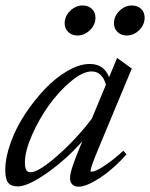

<svg xmlns="http://www.w3.org/2000/svg" viewBox="-24 -683 559 715"><path d="M447.8 -550.8Q427.2 -550.8 413.8 -563.7Q400.4 -576.7 400.4 -596.2Q400.4 -622.6 420.9 -642.6Q441.4 -662.6 467.3 -662.6Q488.3 -662.6 501.5 -649.9Q514.6 -637.2 514.6 -617.2Q514.6 -590.8 494.4 -570.8Q474.1 -550.8 447.8 -550.8ZM264.2 -550.8Q243.7 -550.8 230.2 -563.7Q216.8 -576.7 216.8 -596.2Q216.8 -622.6 237.3 -642.6Q257.8 -662.6 283.7 -662.6Q304.7 -662.6 318.1 -649.9Q331.5 -637.2 331.5 -617.2Q331.5 -590.8 311 -570.8Q290.5 -550.8 264.2 -550.8ZM42 11.2Q17.1 11.2 6.3 -2.7Q-4.4 -16.6 -4.4 -49.3Q-4.4 -95.7 15.6 -151.4Q35.6 -207 69.1 -257.8Q102.5 -308.6 142.8 -351.1Q183.1 -393.6 227.8 -419.2Q272.5 -444.8 310.5 -444.8Q363.3 -444.8 382.3 -395.5L412.1 -467.3L466.8 -427.7L342.3 -128.9Q313 -58.1 313 -47.4Q313 -43.5 316.9 -43.5Q323.2 -43.5 336.4 -49.1Q349.6 -54.7 376.7 -73.7Q403.8 -92.8 435.1 -121.6L447.3 -108.4Q400.4 -55.2 349.4 -21.5Q298.3 12.2 268.6 12.2Q253.4 12.2 245.1 3.7Q236.8 -4.9 236.8 -20Q236.8 -47.9 272.5 -132.3L282.7 -157.2Q225.1 -91.3 152.8 -40Q80.6 11.2 42 11.2ZM68.8 -78.6Q68.8 -58.6 73.7 -50Q78.6 -41.5 89.8 -41.5Q119.6 -41.5 190.7 -104Q261.7 -166.5 317.9 -241.2L370.6 -367.7Q356 -417 317.4 -417Q284.2 -417 240 -380.1Q195.8 -343.3 158.4 -291.3Q121.1 -239.3 95 -179.7Q68.8 -120.1 68.8 -78.6Z"/></svg>

Font: Elstob
Style: Italic
Weight: 400
Italic angle: -20°
Designer: Peter S. Baker
Version: Version 1.015